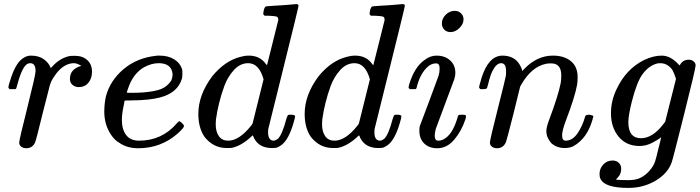

<svg xmlns="http://www.w3.org/2000/svg" viewBox="-20 -714 3422 939"><path d="M108 11Q94 11 84 3.5Q74 -4 74 -17Q74 -30 114 -189Q154 -348 154 -366Q154 -405 128 -405Q117 -405 109 -398Q85 -379 61 -287Q61 -286 60 -283.5Q59 -281 58.5 -280.5Q58 -280 57 -279Q56 -278 53.5 -278Q51 -278 49 -278Q47 -278 41 -278H27Q21 -284 21 -287Q21 -295 34 -334Q53 -392 79 -418Q103 -442 132 -442Q171 -442 196 -423Q218 -406 225 -388Q227 -382 228 -381.5Q229 -381 236 -389Q273 -430 321 -440Q327 -441 347 -441Q384 -441 407 -420Q430 -399 430 -363Q430 -331 412.5 -309.5Q395 -288 366 -288Q347 -288 334.5 -299Q322 -310 322 -328Q322 -377 378 -392Q356 -405 342 -405Q321 -405 302 -395Q269 -379 239 -331Q229 -315 224 -298Q219 -281 190 -165Q156 -25 151 -16Q138 11 108 11Z M857 -121Q861 -121 870.5 -111.5Q880 -102 880 -98Q880 -89 849 -61Q767 11 656 11Q601 11 563 -16Q541 -28 523 -55Q490 -104 490 -168Q490 -206 498 -243Q519 -321 584.5 -376Q650 -431 742 -441Q743 -442 758 -442H761Q803 -442 832.5 -423.5Q862 -405 871 -373Q872 -369 872 -355Q872 -337 870 -330Q849 -259 761 -237Q712 -224 627 -223Q590 -223 589 -221Q589 -220 587 -208Q576 -159 576 -128Q576 -81 597 -53.5Q618 -26 660 -26Q772 -26 845 -111Q854 -121 857 -121ZM824 -353Q818 -405 756 -405Q721 -405 684 -385Q635 -356 611 -294Q600 -264 600 -261Q600 -260 620 -260Q653 -260 681 -262Q740 -267 769 -279Q798 -291 817 -319Q824 -334 824 -353Z M1355 -688Q1370 -689 1389 -690.5Q1408 -692 1417.5 -693Q1427 -694 1428 -694Q1440 -694 1440 -686Q1440 -679 1366.5 -383.5Q1293 -88 1292 -83Q1291 -78 1291 -68Q1291 -26 1319 -26Q1328 -27 1339 -35Q1360 -55 1380 -131Q1386 -151 1390 -152Q1392 -153 1400 -153H1404Q1423 -153 1423 -145Q1423 -141 1420 -129Q1398 -45 1366 -13Q1353 0 1334 8Q1326 10 1310 10Q1247 10 1222 -39Q1217 -52 1217 -51Q1216 -52 1213 -50Q1211 -48 1209 -46Q1161 -1 1114 9Q1108 10 1089 10Q1023 10 980 -45Q950 -89 950 -157Q950 -250 1018 -341Q1080 -417 1156 -436Q1177 -442 1197 -442Q1252 -442 1281 -400Q1286 -394 1286 -396Q1287 -400 1313.5 -505.5Q1340 -611 1341 -616Q1341 -628 1335 -632Q1324 -636 1295 -637H1274Q1268 -643 1267.5 -645Q1267 -647 1270 -664Q1275 -683 1283 -683Q1284 -683 1293.5 -684Q1303 -685 1320.5 -686Q1338 -687 1355 -688ZM1269 -326Q1247 -405 1194 -405Q1154 -405 1123.5 -371Q1093 -337 1077 -293Q1048 -214 1036 -129Q1036 -126 1035.5 -118Q1035 -110 1035 -106Q1035 -70 1050.5 -48Q1066 -26 1096 -26Q1149 -26 1207 -98L1215 -109Z M1875 -688Q1890 -689 1909 -690.5Q1928 -692 1937.5 -693Q1947 -694 1948 -694Q1960 -694 1960 -686Q1960 -679 1886.5 -383.5Q1813 -88 1812 -83Q1811 -78 1811 -68Q1811 -26 1839 -26Q1848 -27 1859 -35Q1880 -55 1900 -131Q1906 -151 1910 -152Q1912 -153 1920 -153H1924Q1943 -153 1943 -145Q1943 -141 1940 -129Q1918 -45 1886 -13Q1873 0 1854 8Q1846 10 1830 10Q1767 10 1742 -39Q1737 -52 1737 -51Q1736 -52 1733 -50Q1731 -48 1729 -46Q1681 -1 1634 9Q1628 10 1609 10Q1543 10 1500 -45Q1470 -89 1470 -157Q1470 -250 1538 -341Q1600 -417 1676 -436Q1697 -442 1717 -442Q1772 -442 1801 -400Q1806 -394 1806 -396Q1807 -400 1833.5 -505.5Q1860 -611 1861 -616Q1861 -628 1855 -632Q1844 -636 1815 -637H1794Q1788 -643 1787.5 -645Q1787 -647 1790 -664Q1795 -683 1803 -683Q1804 -683 1813.5 -684Q1823 -685 1840.5 -686Q1858 -687 1875 -688ZM1789 -326Q1767 -405 1714 -405Q1674 -405 1643.5 -371Q1613 -337 1597 -293Q1568 -214 1556 -129Q1556 -126 1555.5 -118Q1555 -110 1555 -106Q1555 -70 1570.5 -48Q1586 -26 1616 -26Q1669 -26 1727 -98L1735 -109Z M2141 -600Q2141 -623 2160 -642Q2179 -661 2204 -661Q2222 -661 2234.5 -649Q2247 -637 2247 -619Q2247 -597 2227 -577Q2207 -557 2183 -557Q2165 -557 2153 -569Q2141 -581 2141 -600ZM2118 11Q2079 11 2055 -12Q2031 -35 2031 -74Q2031 -91 2033 -97Q2034 -99 2079.5 -220.5Q2125 -342 2125 -344Q2130 -360 2130 -380Q2130 -404 2113 -404H2111Q2087 -404 2065 -381Q2033 -348 2018 -287Q2018 -286 2017 -283.5Q2016 -281 2015.5 -280.5Q2015 -280 2014 -279Q2013 -278 2010.5 -278Q2008 -278 2006 -278Q2004 -278 1998 -278H1984Q1978 -284 1978 -287Q1978 -290 1981 -301Q2007 -387 2057 -421Q2084 -442 2115 -442Q2155 -442 2181 -419Q2207 -396 2207 -357Q2207 -344 2202 -327Q2201 -325 2156 -204L2111 -83Q2106 -61 2106 -51Q2106 -26 2123 -26Q2137 -26 2148 -32Q2192 -53 2217 -137Q2220 -149 2222.5 -151Q2225 -153 2239 -153Q2248 -153 2251.5 -152.5Q2255 -152 2257 -150Q2259 -148 2259 -143Q2259 -139 2256 -130Q2237 -73 2201.5 -31Q2166 11 2118 11Z M2410 11Q2396 11 2386 3.5Q2376 -4 2376 -17Q2376 -30 2414 -180Q2452 -330 2454 -343Q2455 -348 2455 -366Q2455 -405 2431 -405Q2408 -405 2389 -368Q2378 -347 2368 -305Q2362 -285 2362 -284Q2360 -278 2343 -278H2329Q2323 -284 2323 -287Q2323 -291 2328 -308Q2358 -426 2420 -440Q2428 -442 2437 -442Q2496 -442 2522 -397Q2533 -378 2533 -369Q2533 -367 2534 -367L2545 -378Q2607 -442 2684 -442Q2739 -442 2772 -415Q2805 -388 2805 -336Q2805 -313 2802 -298Q2792 -241 2747 -123Q2729 -75 2729 -52Q2729 -26 2746 -26Q2780 -26 2804.5 -62Q2829 -98 2842 -145Q2844 -153 2862 -153Q2881 -150 2882 -145Q2882 -144 2878 -130Q2852 -37 2784 1Q2766 10 2741 10Q2703 10 2676 -14Q2652 -42 2652 -73Q2652 -92 2666 -129Q2710 -246 2722 -307Q2725 -322 2725 -345Q2725 -404 2676 -404Q2658 -404 2650 -402Q2580 -387 2531 -303L2524 -291L2491 -157Q2458 -26 2453 -16Q2440 11 2410 11Z M3213 -43Q3198 -30 3168.5 -15Q3139 0 3108 0Q3043 0 3005.5 -45.5Q2968 -91 2968 -160Q2968 -223 2997 -281Q3043 -377 3129 -420Q3175 -442 3216 -442Q3262 -442 3303 -394Q3305 -396 3307 -399Q3321 -422 3349 -422Q3362 -422 3372 -414Q3382 -406 3382 -394Q3382 -379 3325 -152Q3268 75 3265 80Q3246 134 3186.5 169.5Q3127 205 3053 205Q2938 205 2917 161Q2912 152 2912 137Q2912 111 2930 91Q2948 71 2976 71Q2994 71 3006 82Q3018 93 3018 111Q3018 121 3015.5 130Q3013 139 3009 144.5Q3005 150 3001 154.5Q2997 159 2994 162L2992 164H2993Q3004 167 3053 167Q3091 167 3113 155Q3136 144 3156 121.5Q3176 99 3184 75Q3190 56 3200 13Q3213 -35 3213 -43ZM3286 -328Q3278 -354 3270.5 -368Q3263 -382 3247 -393.5Q3231 -405 3208 -405Q3206 -405 3201.5 -404.5Q3197 -404 3196 -404Q3154 -394 3123 -352Q3095 -315 3070 -217Q3053 -149 3053 -117Q3053 -38 3115 -38Q3172 -38 3225 -108L3233 -118Z"/></svg>

Font: MathJax_Math
Style: Regular
Weight: 400
Version: Version 1.1